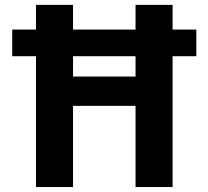

<svg xmlns="http://www.w3.org/2000/svg" viewBox="-20 -752 838 774"><path d="M274.4 -525.4V-443.4H526.4V-525.4ZM526.4 -325.2H274.4V2H125V-525.4H29.3V-632.8H125V-732.4H274.4V-632.8H526.4V-732.4H675.8V-632.8H771.5V-525.4H675.8V2H526.4Z"/></svg>

Font: Nasu
Style: Bold
Weight: 700
Designer: Ryoko NISHIZUKA (kana &amp; ideographs); Paul D. Hunt (Latin, Greek &amp; Cyrillic); Wenlong ZHANG (bopomofo); Sandoll C
Version: Version 2014.1215